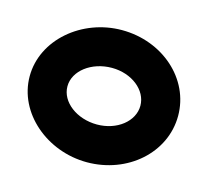

<svg xmlns="http://www.w3.org/2000/svg" viewBox="-64 -818 557 511"><g transform="rotate(15 214.0 -562.0)"><path d="M8 -562C8 -461 104 -380 214 -380C326 -380 417 -460 417 -562C417 -664 326 -744 214 -744C104 -744 8 -663 8 -562ZM112 -562C112 -605 158 -640 214 -640C269 -640 313 -605 313 -562C313 -519 269 -484 214 -484C158 -484 112 -519 112 -562Z"/></g></svg>

Font: Charger EcoBold
Style: Bold
Weight: 1000
Designer: Jasper
Foundry: Cannot Into Space Fonts
Version: Version 1.1